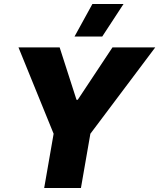

<svg xmlns="http://www.w3.org/2000/svg" viewBox="-20 -936 793 956"><path d="M200 0H383L430 -270L753 -700H540L367 -439H361L277 -700H72L247 -270ZM595 -916H440L351 -754H489Z"/></svg>

Font: Fixel Display 20240404 ExBold
Style: Italic
Weight: 800
Italic angle: -10°
Designer: AlfaBravo + MacPaw
Foundry: Kyrylo Tkachov, Marchela Mozhyna, Serhii Makarenko, Maria Weinstein, Zakhar Kryvoshyya
Version: Version 1.211;Glyphs 3.2 (3225)